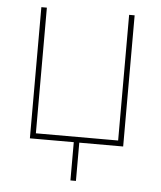

<svg xmlns="http://www.w3.org/2000/svg" viewBox="-51 -580 655 781"><g transform="rotate(5 276.5 -190.0)"><path d="M86.4 0V-535.6H108.9V-22.5H444.8V-535.6H467.3V0ZM265.6 156.2V-11.7H288.1V156.2Z"/></g></svg>

Font: Inter 20pt Thin
Style: Regular
Weight: 250
Version: Version 4.001;git-66647c0bb